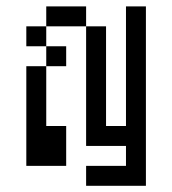

<svg xmlns="http://www.w3.org/2000/svg" viewBox="-20 -520 540 602"><path d="M187.5 -312.5V-375H125V-312.5H62.5V0H187.5Q187.5 0 187.5 -125H125V-312.5ZM375 0H250V62.5H437.5V-500H375Q375 -500 375 -125H312.5V-437.5H250Q250 -437.5 250 -62.5H375ZM125 -375V-437.5H62.5V-375ZM125 -437.5H250V-500H125Z"/></svg>

Font: CalcUnifontExMono
Style: Regular
Weight: 500
Version: Version 15.0.06